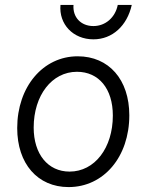

<svg xmlns="http://www.w3.org/2000/svg" viewBox="-20 -745 596 781"><path d="M259 16C402 16 506 -107 506 -276C506 -421 423 -516 296 -516C155 -516 50 -392 50 -224C50 -79 133 16 259 16ZM263 -47C175 -47 117 -118 117 -226C117 -357 191 -453 293 -453C382 -453 439 -384 439 -275C439 -143 365 -47 263 -47ZM360 -585C437 -585 497 -640 516 -725H459C449 -674 409 -639 360 -639C309 -639 275 -675 279 -725H226C219 -647 277 -585 360 -585Z"/></svg>

Font: Uncut Sans Book Italic
Style: Regular
Weight: 350
Italic angle: -11°
Designer: Kasper Nordkvist
Foundry: UNCUT.wtf
Version: Version 1.304;Glyphs 3.2 (3246)